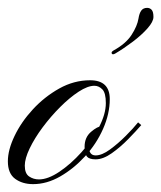

<svg xmlns="http://www.w3.org/2000/svg" viewBox="-56 -468 410 488"><path d="M173 -264Q223 -264 223 -216Q223 -179 206 -140.5Q189 -102 160 -70.5Q131 -39 97 -19.5Q63 0 28 0Q1 0 -17.5 -13.5Q-36 -27 -36 -58Q-36 -87 -19 -122.5Q-2 -158 27.5 -190Q57 -222 94.5 -243Q132 -264 173 -264ZM184 -250Q167 -250 144 -235Q121 -220 97 -196Q73 -172 52.5 -144.5Q32 -117 19.5 -91Q7 -65 7 -47Q7 -27 18 -19.5Q29 -12 43 -12Q66 -12 95 -31.5Q124 -51 151 -81Q178 -111 195.5 -144.5Q213 -178 213 -206Q213 -232 204 -241Q195 -250 184 -250ZM202 -147Q207 -147 206.5 -143.5Q206 -140 201 -140Q197 -140 189.5 -129.5Q182 -119 176 -108Q170 -97 170 -96Q170 -73 187 -73Q203 -73 223.5 -88Q244 -103 263.5 -122.5Q283 -142 295 -157L303 -150Q290 -135 270 -114.5Q250 -94 228 -78.5Q206 -63 187 -63Q171 -63 165 -70Q159 -77 159 -95Q159 -119 175.5 -133Q192 -147 202 -147ZM233 -340Q264 -357 278.5 -379.5Q293 -402 296 -421Q298 -434 303 -441Q308 -448 318 -448Q325 -448 329.5 -443Q334 -438 334 -425Q334 -413 319 -396Q304 -379 281.5 -362Q259 -345 237 -332Q230 -328 228 -332Q226 -336 233 -340Z"/></svg>

Font: Kapakana
Style: Regular
Weight: 400
Designer: Kousuke Nagai
Version: Version 1.002